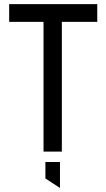

<svg xmlns="http://www.w3.org/2000/svg" viewBox="-20 -728 511 922"><path d="M189 0V-623L262 -708H277V0ZM24 -623V-708H262L189 -623ZM277 -623V-708H447V-623ZM267 174 198 129V50H268V174Z"/></svg>

Font: Foldit
Style: Regular
Weight: 400
Version: Version 1.003